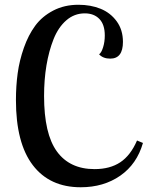

<svg xmlns="http://www.w3.org/2000/svg" viewBox="-20 -770 620 806"><path d="M555.2 -180.2 580.1 -169.9Q554.7 -81.1 484.9 -32.5Q415 16.1 318.8 16.1Q188.5 16.1 117.7 -76.7Q46.9 -169.4 46.9 -350.1Q46.9 -408.7 54.2 -462.4Q61.5 -516.1 80.3 -569.6Q99.1 -623 127.9 -662.1Q156.7 -701.2 203.4 -725.6Q250 -750 309.1 -750Q360.8 -750 402.3 -733.2Q443.8 -716.3 470 -680.4Q496.1 -644.5 496.1 -594.2Q496.1 -523.9 442.9 -523.9Q412.6 -523.9 396 -542Q405.8 -548.8 412.8 -571.5Q419.9 -594.2 419.9 -621.1Q419.9 -667 397.2 -690.4Q374.5 -713.9 335.9 -713.9Q292 -713.9 258.3 -684.6Q224.6 -655.3 204.8 -605.5Q185.1 -555.7 175 -495.4Q165 -435.1 165 -367.2Q165 -208 219 -134Q272.9 -60.1 377 -60.1Q441.9 -60.1 485.1 -88.9Q528.3 -117.7 555.2 -180.2Z"/></svg>

Font: Lobster Two
Style: Regular
Weight: 400
Designer: Pablo Impallari
Foundry: Pablo Impallari. www.impallari.com
Version: Version 1.006